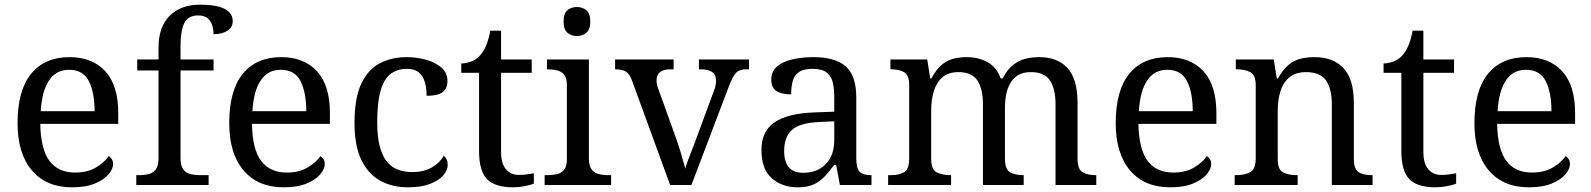

<svg xmlns="http://www.w3.org/2000/svg" viewBox="-20 -790 6797 820"><path d="M287 10Q178 10 116.5 -62Q55 -134 55 -264Q55 -404 113 -475Q171 -546 277 -546Q374 -546 429.5 -486Q485 -426 485 -307V-261H152Q154 -152 191.5 -102.5Q229 -53 301 -53Q353 -53 389.5 -74.5Q426 -96 444 -123Q451 -120 457 -111Q463 -102 463 -89Q463 -69 444 -46Q425 -23 386 -6.5Q347 10 287 10ZM384 -315Q384 -395 359.5 -443.5Q335 -492 275 -492Q220 -492 189.5 -446.5Q159 -401 154 -315Z M562 0V-42H575Q598 -42 616.5 -47Q635 -52 646 -67.5Q657 -83 657 -114V-489H566V-536H657V-586Q657 -675 704.5 -722.5Q752 -770 834 -770Q886 -770 916.5 -761Q947 -752 960.5 -736.5Q974 -721 974 -700Q974 -673 951 -658.5Q928 -644 892 -644Q892 -664 886 -682.5Q880 -701 866 -712.5Q852 -724 826 -724Q783 -724 767 -691Q751 -658 751 -595V-536H892V-489H751V-114Q751 -83 762 -67.5Q773 -52 792 -47Q811 -42 833 -42H871V0Z M1191 10Q1082 10 1020.5 -62Q959 -134 959 -264Q959 -404 1017 -475Q1075 -546 1181 -546Q1278 -546 1333.5 -486Q1389 -426 1389 -307V-261H1056Q1058 -152 1095.5 -102.5Q1133 -53 1205 -53Q1257 -53 1293.5 -74.5Q1330 -96 1348 -123Q1355 -120 1361 -111Q1367 -102 1367 -89Q1367 -69 1348 -46Q1329 -23 1290 -6.5Q1251 10 1191 10ZM1288 -315Q1288 -395 1263.5 -443.5Q1239 -492 1179 -492Q1124 -492 1093.5 -446.5Q1063 -401 1058 -315Z M1722 10Q1656 10 1604.5 -18Q1553 -46 1523.5 -106.5Q1494 -167 1494 -265Q1494 -372 1523.5 -433.5Q1553 -495 1603.5 -520.5Q1654 -546 1717 -546Q1759 -546 1799 -535Q1839 -524 1865 -501.5Q1891 -479 1891 -444Q1891 -421 1881 -407Q1871 -393 1851.5 -387Q1832 -381 1802 -381Q1802 -413 1794.5 -439Q1787 -465 1769 -480.5Q1751 -496 1717 -496Q1679 -496 1650.5 -476Q1622 -456 1606.5 -406Q1591 -356 1591 -266Q1591 -160 1626.5 -107.5Q1662 -55 1742 -55Q1789 -55 1823.5 -74.5Q1858 -94 1875 -125Q1883 -119 1887.5 -109.5Q1892 -100 1892 -86Q1892 -63 1873 -41Q1854 -19 1816.5 -4.5Q1779 10 1722 10Z M2171 10Q2095 10 2060.5 -24.5Q2026 -59 2026 -145V-479H1950V-519Q1968 -519 1990 -526.5Q2012 -534 2028 -551Q2045 -569 2056 -595Q2067 -621 2074 -659H2120V-536H2251V-479H2120V-142Q2120 -91 2141 -67Q2162 -43 2196 -43Q2214 -43 2229 -45Q2244 -47 2260 -50V-6Q2247 0 2221 5Q2195 10 2171 10Z M2306 0V-42H2319Q2341 -42 2359.5 -46.5Q2378 -51 2389.5 -65.5Q2401 -80 2401 -109V-426Q2401 -456 2389.5 -470.5Q2378 -485 2359.5 -489.5Q2341 -494 2319 -494H2316V-536H2495V-114Q2495 -83 2506 -67.5Q2517 -52 2536 -47Q2555 -42 2577 -42H2590V0ZM2444 -636Q2420 -636 2403.5 -650Q2387 -664 2387 -698Q2387 -733 2403.5 -746.5Q2420 -760 2444 -760Q2467 -760 2484 -746.5Q2501 -733 2501 -698Q2501 -664 2484 -650Q2467 -636 2444 -636Z M2681 -441Q2670 -473 2654.5 -483.5Q2639 -494 2607 -494V-536H2857V-494H2844Q2784 -494 2784 -446Q2784 -438 2786 -429Q2788 -420 2792 -409L2860 -220Q2874 -183 2887 -139.5Q2900 -96 2907 -70Q2912 -91 2928 -131Q2944 -171 2957 -207L3029 -402Q3034 -414 3036 -425.5Q3038 -437 3038 -445Q3038 -471 3021.5 -482.5Q3005 -494 2972 -494H2965V-536H3179V-494H3167Q3138 -494 3123.5 -479Q3109 -464 3091 -416L2933 0H2842Z M3387 10Q3320 10 3276 -29Q3232 -68 3232 -150Q3232 -230 3288.5 -268Q3345 -306 3460 -310L3543 -313V-373Q3543 -409 3537 -436.5Q3531 -464 3511 -480Q3491 -496 3450 -496Q3412 -496 3392 -482Q3372 -468 3365.5 -443.5Q3359 -419 3359 -387Q3317 -387 3295.5 -401.5Q3274 -416 3274 -450Q3274 -485 3298.5 -506Q3323 -527 3364 -536.5Q3405 -546 3454 -546Q3546 -546 3591.5 -507Q3637 -468 3637 -373V-114Q3637 -72 3651 -57Q3665 -42 3699 -42H3702V0H3567L3551 -86H3543Q3522 -58 3502 -36.5Q3482 -15 3455.5 -2.5Q3429 10 3387 10ZM3410 -52Q3471 -52 3507 -89.5Q3543 -127 3543 -191V-272L3479 -269Q3394 -265 3361.5 -234.5Q3329 -204 3329 -145Q3329 -52 3410 -52Z M3773 0V-42H3786Q3820 -42 3841.5 -54.5Q3863 -67 3863 -114V-426Q3863 -470 3841 -482Q3819 -494 3786 -494H3783V-536H3940L3953 -455H3958Q3978 -493 4001 -512.5Q4024 -532 4051 -539Q4078 -546 4109 -546Q4157 -546 4196 -525.5Q4235 -505 4254 -455H4262Q4282 -493 4306.5 -512.5Q4331 -532 4359.5 -539Q4388 -546 4419 -546Q4496 -546 4539 -499.5Q4582 -453 4582 -350V-114Q4582 -67 4603.5 -54.5Q4625 -42 4659 -42H4662V0H4488V-345Q4488 -410 4464.5 -446Q4441 -482 4383 -482Q4342 -482 4317.5 -461.5Q4293 -441 4282.5 -407Q4272 -373 4272 -333V-114Q4272 -67 4293.5 -54.5Q4315 -42 4349 -42H4352V0H4178V-345Q4178 -410 4154.5 -446Q4131 -482 4073 -482Q4030 -482 4004.5 -459.5Q3979 -437 3968 -400Q3957 -363 3957 -320V-109Q3957 -65 3981.5 -53.5Q4006 -42 4039 -42H4042V0Z M4977 10Q4868 10 4806.5 -62Q4745 -134 4745 -264Q4745 -404 4803 -475Q4861 -546 4967 -546Q5064 -546 5119.5 -486Q5175 -426 5175 -307V-261H4842Q4844 -152 4881.5 -102.5Q4919 -53 4991 -53Q5043 -53 5079.5 -74.5Q5116 -96 5134 -123Q5141 -120 5147 -111Q5153 -102 5153 -89Q5153 -69 5134 -46Q5115 -23 5076 -6.5Q5037 10 4977 10ZM5074 -315Q5074 -395 5049.5 -443.5Q5025 -492 4965 -492Q4910 -492 4879.5 -446.5Q4849 -401 4844 -315Z M5253 0V-42H5261Q5295 -42 5319 -54.5Q5343 -67 5343 -114V-426Q5343 -470 5319.5 -482Q5296 -494 5263 -494H5258V-536H5420L5433 -455H5438Q5459 -493 5482.5 -512.5Q5506 -532 5534 -539Q5562 -546 5594 -546Q5673 -546 5717.5 -499.5Q5762 -453 5762 -350V-114Q5762 -67 5782.5 -54.5Q5803 -42 5837 -42H5842V0H5668V-345Q5668 -410 5643.5 -446Q5619 -482 5558 -482Q5513 -482 5486.5 -459.5Q5460 -437 5448.5 -400Q5437 -363 5437 -320V-109Q5437 -65 5460.5 -53.5Q5484 -42 5517 -42H5522V0Z M6110 10Q6034 10 5999.5 -24.5Q5965 -59 5965 -145V-479H5889V-519Q5907 -519 5929 -526.5Q5951 -534 5967 -551Q5984 -569 5995 -595Q6006 -621 6013 -659H6059V-536H6190V-479H6059V-142Q6059 -91 6080 -67Q6101 -43 6135 -43Q6153 -43 6168 -45Q6183 -47 6199 -50V-6Q6186 0 6160 5Q6134 10 6110 10Z M6509 10Q6400 10 6338.5 -62Q6277 -134 6277 -264Q6277 -404 6335 -475Q6393 -546 6499 -546Q6596 -546 6651.5 -486Q6707 -426 6707 -307V-261H6374Q6376 -152 6413.5 -102.5Q6451 -53 6523 -53Q6575 -53 6611.5 -74.5Q6648 -96 6666 -123Q6673 -120 6679 -111Q6685 -102 6685 -89Q6685 -69 6666 -46Q6647 -23 6608 -6.5Q6569 10 6509 10ZM6606 -315Q6606 -395 6581.5 -443.5Q6557 -492 6497 -492Q6442 -492 6411.5 -446.5Q6381 -401 6376 -315Z"/></svg>

Font: Noto Serif Khojki
Style: Regular
Weight: 400
Designer: Juan Bruce
Version: Version 2.002